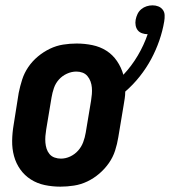

<svg xmlns="http://www.w3.org/2000/svg" viewBox="-20 -691 637 719"><path d="M206 8Q176 8 147.5 2Q119 -4 95.5 -19Q72 -34 56 -56.5Q40 -79 32.5 -106.5Q25 -134 25.5 -164Q26 -194 31 -223L50 -343Q55 -368 63 -393Q71 -418 86 -440Q101 -462 122 -479.5Q143 -497 167 -508.5Q191 -520 216.5 -524Q242 -528 267 -528Q297 -528 326 -522Q355 -516 378.5 -501Q402 -486 418 -462.5Q434 -439 442 -411Q473 -444 496 -483Q519 -522 533 -563H532Q522 -563 512 -566.5Q502 -570 496 -577.5Q490 -585 488 -595.5Q486 -606 488 -617Q490 -628 495 -638.5Q500 -649 509 -656.5Q518 -664 529 -667.5Q540 -671 551 -671Q563 -671 573 -667Q583 -663 589.5 -654.5Q596 -646 596.5 -634.5Q597 -623 595 -611Q589 -575 576.5 -539Q564 -503 546 -469.5Q528 -436 503.5 -405Q479 -374 449 -348Q449 -335 447 -322Q445 -309 443 -297L423 -177Q419 -152 411 -127Q403 -102 387.5 -80Q372 -58 351.5 -40.5Q331 -23 307 -11.5Q283 0 257 4Q231 8 206 8ZM208 -97Q226 -97 243 -105Q260 -113 272.5 -127Q285 -141 291.5 -158.5Q298 -176 301 -194L321 -314Q323 -326 324 -338.5Q325 -351 324 -363Q323 -375 319 -386Q315 -397 307.5 -406Q300 -415 289 -419Q278 -423 266 -423Q248 -423 230.5 -415Q213 -407 200.5 -393Q188 -379 182 -361.5Q176 -344 173 -326L153 -206Q151 -194 150 -181.5Q149 -169 150 -157Q151 -145 154.5 -134Q158 -123 165.5 -114Q173 -105 184.5 -101Q196 -97 208 -97Z"/></svg>

Font: Iosevka Curly Extrabold
Style: Italic
Weight: 800
Italic angle: -9°
Monospace: yes
Designer: Belleve Invis
Foundry: Belleve Invis
Version: Version 22.1.2; ttfautohint (v1.8.4)